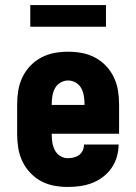

<svg xmlns="http://www.w3.org/2000/svg" viewBox="-20 -733 540 761"><path d="M249 8Q222 8 194.5 3Q167 -2 143 -15Q119 -28 100 -48Q81 -68 69 -93Q57 -118 52.5 -145.5Q48 -173 48 -200V-320Q48 -348 52.5 -375Q57 -402 69 -427Q81 -452 100 -472Q119 -492 143.5 -505Q168 -518 195 -523Q222 -528 250 -528Q278 -528 305 -523Q332 -518 356.5 -505Q381 -492 400 -472Q419 -452 431 -427Q443 -402 447.5 -375Q452 -348 452 -320V-203H185V-200Q185 -184 187.5 -168Q190 -152 197.5 -137.5Q205 -123 219 -114.5Q233 -106 249 -106Q261 -106 273 -109Q285 -112 294 -119Q303 -126 308 -137Q313 -148 313 -160H450V-159Q450 -135 443 -111Q436 -87 422 -67Q408 -47 388.5 -32Q369 -17 346 -8Q323 1 298.5 4.5Q274 8 249 8ZM185 -317H315V-320Q315 -336 312.5 -352Q310 -368 302.5 -382.5Q295 -397 280.5 -405.5Q266 -414 250 -414Q234 -414 219.5 -405.5Q205 -397 197.5 -382.5Q190 -368 187.5 -352Q185 -336 185 -320ZM100 -627V-713H400V-627Z"/></svg>

Font: Iosevka Heavy
Style: Regular
Weight: 900
Monospace: yes
Designer: Belleve Invis
Foundry: Belleve Invis
Version: Version 32.5.0; ttfautohint (v1.8.4)